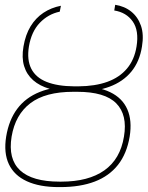

<svg xmlns="http://www.w3.org/2000/svg" viewBox="-20 -761 608 791"><path d="M285.6 -405.3H302.2Q383.3 -405.8 433.8 -381.3Q484.4 -356.9 504.6 -310.5Q524.9 -264.2 514.2 -198.2Q502.4 -127.9 466.1 -81.8Q429.7 -35.6 370.1 -12.9Q310.5 9.8 228 9.8H222.2Q143.1 9.8 90.8 -14.2Q38.6 -38.1 16.6 -84.5Q-5.4 -130.9 5.4 -198.2Q16.6 -266.6 51 -312.7Q85.4 -358.9 144 -382.3Q202.6 -405.8 285.6 -405.3ZM298.3 -382.8H281.7Q167 -382.8 105 -335.7Q43 -288.6 27.8 -198.2Q12.7 -106 62.7 -59.3Q112.8 -12.7 225.1 -12.7H232.9Q344.2 -12.7 409.9 -59.1Q475.6 -105.5 490.7 -198.2Q505.9 -287.6 459 -335.2Q412.1 -382.8 298.3 -382.8ZM285.6 -405.3H303.2Q371.6 -405.8 421.9 -423.8Q472.2 -441.9 502.9 -478.3Q533.7 -514.6 542.5 -569.3Q553.2 -634.8 526.9 -672.4Q500.5 -710 450.7 -717.8L454.6 -741.2Q493.2 -735.4 520.8 -713.1Q548.3 -690.9 560.8 -654.8Q573.2 -618.7 564.9 -569.3Q555.2 -507.3 521 -465.8Q486.8 -424.3 430.7 -403.6Q374.5 -382.8 298.3 -382.8H281.7Q227.1 -382.8 185.3 -394.8Q143.6 -406.7 116.7 -430.4Q89.8 -454.1 79.3 -488.8Q68.8 -523.4 76.7 -569.3Q85 -618.2 106 -652.6Q127 -687 158.9 -708.3Q190.9 -729.5 231 -737.3L226.1 -712.9Q178.7 -703.1 144 -667Q109.4 -630.9 99.1 -569.3Q90.3 -514.2 108.9 -477.8Q127.4 -441.4 172.1 -423.6Q216.8 -405.8 285.6 -405.3Z"/></svg>

Font: Inter 20pt Thin
Style: Italic
Weight: 250
Italic angle: -9.3988°
Version: Version 4.001;git-66647c0bb